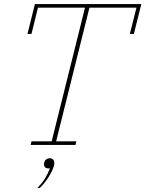

<svg xmlns="http://www.w3.org/2000/svg" viewBox="-20 -718 720 951"><path d="M136 -18H236L401 -680H168L136 -550H116L153 -698H680L643 -550H623L656 -680H423L258 -18H358L354 0H132ZM165 213Q189 189 204 164Q219 139 227 116H220Q198 116 198 95Q198 82 206 74Q214 66 226 66Q249 66 249 91Q249 99 245.5 109Q242 119 237 130Q227 151 211.5 173Q196 195 177 213H165Z"/></svg>

Font: IBM Plex Serif Thin
Style: Italic
Weight: 100
Italic angle: -14°
Designer: Mike Abbink, Paul van der Laan, Pieter van Rosmalen
Foundry: Bold Monday
Version: Version 3.001